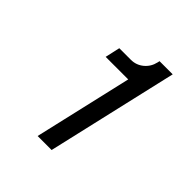

<svg xmlns="http://www.w3.org/2000/svg" viewBox="-188 -821 952 952"><g transform="rotate(45 288.0 -345.0)"><path d="M223.6 0 342.8 -516.1H184.6L202.1 -594.2H283.2Q320.8 -594.2 349.4 -617.9Q377.9 -641.6 386.2 -678.7L388.7 -689.9H481L321.8 0Z"/></g></svg>

Font: HK Grotesk Medium Italic
Style: Regular
Weight: 500
Italic angle: -13°
Designer: Alfredo Marco Pradil and Stefan Peev
Foundry: Hanken Design Co.
Version: Version 1.000;PS 001.000;hotconv 1.0.88;makeotf.lib2.5.64775